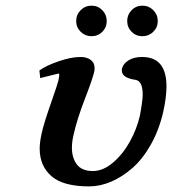

<svg xmlns="http://www.w3.org/2000/svg" viewBox="-20 -646 608 678"><path d="M264.9 -533.7Q249 -549.3 249 -571.8Q249 -594.2 264.9 -610.1Q280.8 -626 303.2 -626Q325.7 -626 341.3 -610.1Q356.9 -594.2 356.9 -571.8Q356.9 -549.3 341.3 -533.7Q325.7 -518.1 303.2 -518.1Q280.8 -518.1 264.9 -533.7ZM444.8 -533.7Q429.2 -549.3 429.2 -571.8Q429.2 -594.2 444.8 -610.1Q460.4 -626 482.9 -626Q505.4 -626 521.2 -610.1Q537.1 -594.2 537.1 -571.8Q537.1 -549.3 521.2 -533.7Q505.4 -518.1 482.9 -518.1Q460.4 -518.1 444.8 -533.7ZM556.2 -250Q541.5 -186.5 512.7 -135.5Q483.9 -84.5 448 -53Q412.1 -21.5 372.8 -4.6Q333.5 12.2 294.9 12.2Q202.6 12.2 161.4 -24.2Q120.1 -60.5 120.1 -121.1Q120.1 -143.1 127 -174.8Q134.3 -209.5 163.1 -291Q182.6 -346.7 186 -360.8Q188 -369.1 188.7 -375Q189.5 -380.9 189.2 -383.5Q189 -386.2 188 -386.2Q185.1 -386.2 168.5 -381.8L136.7 -374L122.1 -370.1L119.1 -397Q141.1 -413.6 186 -429.2Q231 -444.8 264.2 -444.8Q286.6 -444.8 300.3 -434.6Q314 -424.3 314 -405.8Q314 -397.9 313 -394Q308.1 -370.1 279.8 -296.9Q252.4 -226.1 240.2 -171.9Q233.9 -145.5 233.9 -125Q233.9 -87.9 251.7 -64.9Q269.5 -42 308.1 -42Q343.8 -42 378.7 -71.5Q413.6 -101.1 438.2 -145.3Q462.9 -189.5 474.1 -237.8Q483.9 -291.5 483.9 -312Q483.9 -358.4 460 -363.8Q410.2 -370.6 410.2 -397Q410.2 -401.9 411.1 -404.8Q415 -420.9 433.8 -432.9Q452.6 -444.8 481.9 -444.8Q567.9 -444.8 567.9 -340.8Q567.9 -302.7 556.2 -250Z"/></svg>

Font: Linux Libertine G
Style: Bold Italic
Weight: 700
Italic angle: -11.5°
Designer: Philipp H. Poll
Foundry: Philipp H. Poll
Version: Version 4.1.0